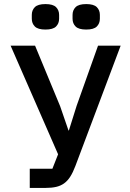

<svg xmlns="http://www.w3.org/2000/svg" viewBox="-20 -922 640 942"><path d="M126 -94H237L265 -165L32 -698H152L275 -401L316 -282H318L356 -403L461 -698H572L350 -108Q338 -76 324.5 -55Q311 -34 294 -22Q277 -10 255 -5Q233 0 203 0H126ZM203 -777Q166 -777 151 -792Q136 -807 136 -830V-849Q136 -872 151 -887Q166 -902 203 -902Q240 -902 255 -887Q270 -872 270 -849V-830Q270 -807 255 -792Q240 -777 203 -777ZM403 -777Q366 -777 351 -792Q336 -807 336 -830V-849Q336 -872 351 -887Q366 -902 403 -902Q440 -902 455 -887Q470 -872 470 -849V-830Q470 -807 455 -792Q440 -777 403 -777Z"/></svg>

Font: IBM Plex Mono Medium
Style: Regular
Weight: 500
Monospace: yes
Designer: Mike Abbink, Paul van der Laan, Pieter van Rosmalen
Foundry: Bold Monday
Version: Version 2.3